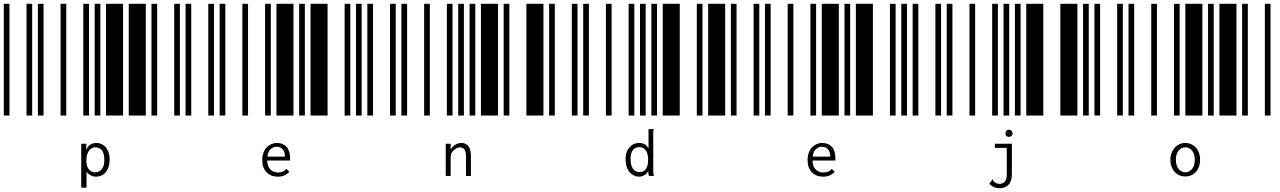

<svg xmlns="http://www.w3.org/2000/svg" viewBox="-20 -610 6760 1014"><path d="M0 0V-590H30V0ZM120 0V-590H150V0ZM180 0V-590H210V0ZM300 0V-590H330V0ZM420 0V-590H450V0ZM480 0V-590H510V0ZM540 0V-590H630V0ZM660 0V-590H750V0ZM780 0V-590H810V0ZM900 0V-590H930V0ZM409 149H436V183Q442 164 456 155Q470 145 488 145Q507 145 524 155Q540 165 549 185Q559 204 559 233Q559 261 549 282Q539 303 523 313Q506 323 487 323Q472 323 459 316Q445 309 437 297V381H409ZM483 300Q503 300 517 284Q531 269 531 234Q531 202 519 185Q507 168 484 168Q463 168 450 186Q436 204 436 240Q437 269 449 284Q462 300 483 300Z M960 0V-590H990V0ZM1080 0V-590H1110V0ZM1140 0V-590H1170V0ZM1260 0V-590H1290V0ZM1380 0V-590H1410V0ZM1440 0V-590H1530V0ZM1560 0V-590H1590V0ZM1620 0V-590H1710V0ZM1800 0V-590H1830V0ZM1860 0V-590H1890V0ZM1448 323Q1410 323 1388 300Q1365 277 1365 235Q1365 207 1376 186Q1386 166 1404 156Q1421 145 1443 145Q1474 145 1493 165Q1512 186 1512 226Q1512 230 1512 238H1391Q1392 269 1408 285Q1424 301 1449 301Q1476 301 1493 282L1508 297Q1486 323 1448 323ZM1485 217Q1485 193 1473 179Q1461 165 1441 165Q1423 165 1409 178Q1395 191 1392 217Z M1920 0V-590H1950V0ZM2040 0V-590H2070V0ZM2100 0V-590H2130V0ZM2220 0V-590H2250V0ZM2340 0V-590H2370V0ZM2400 0V-590H2430V0ZM2460 0V-590H2490V0ZM2520 0V-590H2610V0ZM2640 0V-590H2670V0ZM2760 0V-590H2850V0ZM2334 149H2360V179Q2370 164 2385 154Q2400 145 2417 145Q2440 145 2454 162Q2467 180 2467 216V319H2441V217Q2441 191 2433 180Q2424 168 2410 168Q2398 168 2387 175Q2375 182 2367 194Q2360 206 2360 221V319H2334Z M2880 0V-590H2910V0ZM3000 0V-590H3030V0ZM3060 0V-590H3090V0ZM3180 0V-590H3210V0ZM3300 0V-590H3330V0ZM3360 0V-590H3390V0ZM3420 0V-590H3450V0ZM3480 0V-590H3570V0ZM3660 0V-590H3690V0ZM3720 0V-590H3810V0ZM3354 323Q3336 323 3320 312Q3304 302 3294 282Q3284 261 3284 232Q3284 203 3294 183Q3305 164 3321 154Q3337 145 3355 145Q3373 145 3385 152Q3398 160 3405 174V72H3433V74Q3431 77 3430 79Q3430 82 3430 88V293Q3430 302 3431 307Q3431 313 3434 319H3408Q3405 313 3404 307Q3404 302 3404 293Q3396 307 3383 315Q3370 323 3354 323ZM3358 299Q3381 299 3392 281Q3403 263 3403 233Q3403 203 3391 185Q3379 167 3356 167Q3334 167 3322 183Q3310 200 3310 228Q3310 261 3322 280Q3335 299 3358 299Z M3840 0V-590H3870V0ZM3960 0V-590H3990V0ZM4020 0V-590H4050V0ZM4140 0V-590H4170V0ZM4260 0V-590H4290V0ZM4320 0V-590H4410V0ZM4440 0V-590H4470V0ZM4500 0V-590H4590V0ZM4680 0V-590H4710V0ZM4740 0V-590H4770V0ZM4328 323Q4290 323 4268 300Q4245 277 4245 235Q4245 207 4256 186Q4266 166 4284 156Q4301 145 4323 145Q4354 145 4373 165Q4392 186 4392 226Q4392 230 4392 238H4271Q4272 269 4288 285Q4304 301 4329 301Q4356 301 4373 282L4388 297Q4366 323 4328 323ZM4365 217Q4365 193 4353 179Q4341 165 4321 165Q4303 165 4289 178Q4275 191 4272 217Z M4800 0V-590H4830V0ZM4920 0V-590H4950V0ZM4980 0V-590H5010V0ZM5100 0V-590H5130V0ZM5220 0V-590H5250V0ZM5280 0V-590H5310V0ZM5340 0V-590H5370V0ZM5400 0V-590H5490V0ZM5580 0V-590H5670V0ZM5700 0V-590H5730V0ZM5259 384Q5243 384 5229 378Q5215 372 5205 360L5220 340L5222 337L5224 338Q5224 339 5225 341Q5225 344 5227 347Q5228 349 5231 351Q5243 361 5259 361Q5276 361 5287 349Q5297 337 5297 312V171H5234V149H5324V311Q5324 348 5306 366Q5288 384 5259 384ZM5309 113Q5301 113 5295 108Q5290 102 5290 94Q5290 86 5295 81Q5300 75 5309 75Q5316 75 5322 81Q5328 87 5328 94Q5328 102 5322 108Q5316 113 5309 113Z M5760 0V-590H5790V0ZM5880 0V-590H5910V0ZM5940 0V-590H5970V0ZM6060 0V-590H6090V0ZM6180 0V-590H6210V0ZM6240 0V-590H6330V0ZM6360 0V-590H6390V0ZM6420 0V-590H6510V0ZM6540 0V-590H6570V0ZM6660 0V-590H6690V0ZM6240 322Q6217 322 6199 311Q6182 300 6172 280Q6161 260 6161 234Q6161 208 6172 188Q6182 168 6199 157Q6217 145 6240 145Q6263 145 6280 157Q6298 168 6308 188Q6318 208 6318 234Q6318 260 6308 280Q6298 300 6280 311Q6263 322 6240 322ZM6240 300Q6254 300 6266 291Q6277 283 6284 268Q6290 252 6290 233Q6290 204 6276 186Q6262 168 6240 168Q6218 168 6204 186Q6190 204 6190 233Q6190 252 6196 268Q6203 283 6214 291Q6225 300 6240 300Z"/></svg>

Font: Libre Barcode 39 Extended Text
Style: Regular
Weight: 400
Version: Version 1.005; ttfautohint (v1.8.3)